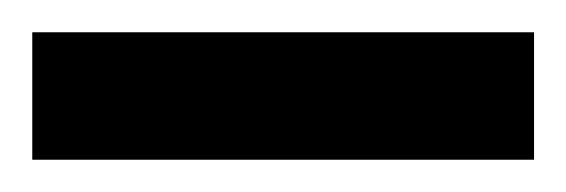

<svg xmlns="http://www.w3.org/2000/svg" viewBox="-20 -735 351 119"><path d="M311 -715V-636H0V-715Z"/></svg>

Font: Pathway Extreme 72pt SemiBold
Style: Regular
Weight: 600
Designer: Eduardo Rodriguez Tunni
Foundry: Eduardo Rodriguez Tunni
Version: Version 1.001;gftools[0.9.26]